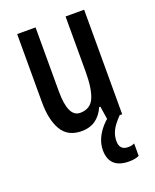

<svg xmlns="http://www.w3.org/2000/svg" viewBox="-143 -623 754 932"><g transform="rotate(-20 234.5 -156.5)"><path d="M407 -540V0H331L320 -71H314Q278 10 196 10Q124 10 92.5 -43.5Q61 -97 61 -188V-540H156V-210Q156 -76 218 -76Q271 -76 291 -121Q311 -166 311 -256V-540ZM336 113Q336 160 380 160Q392 160 399.5 158Q407 156 413 153V217Q404 222 390.5 224.5Q377 227 361 227Q259 227 259 131Q259 94 280 56.5Q301 19 341 -13L394 0Q361 34 348.5 59.5Q336 85 336 113Z"/></g></svg>

Font: Noto Sans Thai ExtCond Med
Style: Regular
Weight: 500
Width: 2
Designer: Monotype Design Team
Foundry: Monotype Imaging Inc.
Version: Version 2.002; ttfautohint (v1.8.4.7-5d5b)